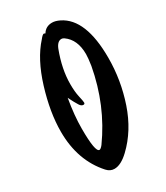

<svg xmlns="http://www.w3.org/2000/svg" viewBox="-183 -862 769 890"><g transform="rotate(-30 201.0 -417.0)"><path d="M237 -91Q195 -51 160 -51Q137 -51 120 -70Q30 -170 30 -324Q30 -427 67.5 -549Q105 -671 168 -740Q182 -758 189 -758Q190 -758 196 -755Q213 -783 247 -783Q265 -783 287 -772Q392 -720 392 -512Q392 -392 353.5 -278.5Q315 -165 237 -91ZM261 -691Q254 -696 247 -696Q225 -696 212 -663Q178 -573 178 -494Q178 -452 184.5 -424Q191 -396 191 -388Q191 -380 183 -380Q172 -380 163.5 -394Q155 -408 151 -415.5Q147 -423 142 -433L136 -445Q121 -358 121 -288Q121 -162 143 -162Q150 -162 162 -177Q270 -327 305 -518Q311 -558 311 -578Q311 -656 261 -691Z"/></g></svg>

Font: Ma Shan Zheng
Style: Regular
Weight: 400
Designer: ZhongQi
Foundry: ZhongQi
Version: Version 2.001